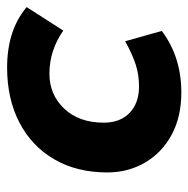

<svg xmlns="http://www.w3.org/2000/svg" viewBox="-15 -505 530 540"><g transform="rotate(-90 250.0 -235.0)"><path d="M260 10Q191 10 140.5 -17.5Q90 -45 62.5 -92.5Q35 -140 35 -198Q35 -284 72 -347.5Q109 -411 175.5 -445.5Q242 -480 330 -480Q435 -480 500 -425L434 -322Q378 -361 313 -361Q254 -361 214.5 -319.5Q175 -278 175 -208Q175 -162 202.5 -135.5Q230 -109 277 -109Q310 -109 339 -118.5Q368 -128 404 -148L433 -45Q360 10 260 10Z"/></g></svg>

Font: Gantari
Style: Bold Italic
Weight: 700
Italic angle: -10°
Designer: Anugrah Pasau
Foundry: Lafontype
Version: Version 1.000; ttfautohint (v1.8.4.7-5d5b)